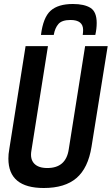

<svg xmlns="http://www.w3.org/2000/svg" viewBox="-20 -931 559 961"><path d="M199 10Q22 10 22 -137Q22 -149 23 -160Q24 -171 27 -188L108 -700H220L137 -176Q130 -135 151 -112.5Q172 -90 217 -90Q310 -90 324 -183L406 -700H519L438 -196Q421 -90 363 -40Q305 10 199 10ZM345 -911Q402 -911 433 -891.5Q464 -872 464 -816Q464 -787 457 -756H394Q395 -763 395.5 -769Q396 -775 396 -781Q396 -831 333 -831Q290 -831 272.5 -811Q255 -791 249 -756H185Q196 -844 233.5 -877.5Q271 -911 345 -911Z"/></svg>

Font: Georama SemiCondensed SemiBold
Style: Italic
Weight: 600
Width: 4
Italic angle: -9°
Designer: Jean-Baptiste Levee
Foundry: Production Type
Version: Version 1.000